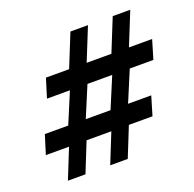

<svg xmlns="http://www.w3.org/2000/svg" viewBox="-107 -693 810 802"><g transform="rotate(-20 298.0 -292.0)"><path d="M63 -1 116 -133H13L39 -217H143L200 -353H98L124 -437H227L286 -583H364L305 -437H415L474 -583H552L493 -437H596L571 -353H466L409 -217H512L487 -133H382L329 -1H251L304 -133H194L141 -1ZM221 -217H331L388 -353H278Z"/></g></svg>

Font: Rokkitt SemiBold
Style: Italic
Weight: 600
Italic angle: -9°
Designer: Vernon Adams
Foundry: Vernon Adams
Version: Version 3.103